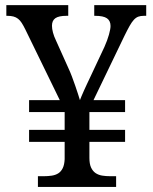

<svg xmlns="http://www.w3.org/2000/svg" viewBox="-20 -734 599 754"><path d="M128.9 0V-42H151.9Q168.5 -42 183.1 -44.2Q197.8 -46.4 208.7 -53.2Q219.7 -60.1 226.3 -73.5Q232.9 -86.9 233.9 -108.9V-176.8H94.2V-224.1H233.9V-293.9H94.2V-340.8H214.8L79.1 -619.1Q71.8 -633.8 65.4 -643.8Q59.1 -653.8 51 -660.2Q43 -666.5 32.7 -669.2Q22.5 -671.9 7.8 -671.9H4.9V-713.9H248V-671.9H241.2Q210.9 -671.9 197.5 -662.6Q184.1 -653.3 184.1 -632.8Q184.1 -621.1 188 -606.2Q191.9 -591.3 200.2 -574.2L248 -467.8Q255.4 -452.1 262.2 -434.1Q269 -416 275.1 -398.4Q281.2 -380.9 286.1 -365.7Q291 -350.6 293.9 -340.8Q295.9 -346.2 300.3 -356.7Q304.7 -367.2 310.3 -379.6Q315.9 -392.1 322 -405Q328.1 -418 333 -428.2L390.1 -549.8Q401.9 -576.2 408 -598.4Q414.1 -620.6 414.1 -631.8Q414.1 -652.3 400.1 -662.1Q386.2 -671.9 353 -671.9H350.1V-713.9H554.2V-671.9H544.9Q532.2 -671.9 522.9 -668.5Q513.7 -665 505.6 -656.2Q497.6 -647.5 489 -632.3Q480.5 -617.2 469.2 -594.2L347.2 -340.8H471.2V-293.9H331.1V-224.1H471.2V-176.8H331.1V-113.8Q331.1 -90.3 337.6 -76.2Q344.2 -62 355.2 -54.4Q366.2 -46.9 381.1 -44.4Q396 -42 413.1 -42H436V0Z"/></svg>

Font: Droid-TTFautohint Serif
Style: Regular
Weight: 400
Foundry: Ascender Corporation
Version: Version 1.00; ttfautohint (v1.00rc1.4-1a1c-dirty) -l 8 -r 50